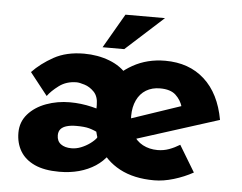

<svg xmlns="http://www.w3.org/2000/svg" viewBox="-48 -681 945 751"><g transform="rotate(5 424.5 -306.0)"><path d="M210 10.7Q151.4 10.7 113.3 -6.8Q75.2 -24.4 56.6 -55.7Q38.1 -86.9 38.1 -127.9Q38.1 -169.9 64.9 -200.7Q91.8 -231.4 135.7 -247.6Q179.7 -263.7 228.5 -263.7Q272.5 -263.7 315.4 -253.4Q358.4 -243.2 379.9 -230.5L358.4 -150.4Q330.1 -164.1 312 -168.9Q293.9 -173.8 261.7 -173.8Q240.2 -173.8 224.6 -169.4Q209 -165 200.7 -155.8Q192.4 -146.5 192.4 -130.9Q192.4 -108.4 208 -96.7Q223.6 -85 250 -85Q268.6 -85 287.1 -92.3Q305.7 -99.6 321.8 -111.3Q337.9 -123 346.7 -134.8V-172.9H399.4V-73.2Q379.9 -45.9 351.6 -27.3Q323.2 -8.8 287.6 1Q252 10.7 210 10.7ZM334 -226.6V-262.7Q334 -295.9 316.9 -313.5Q299.8 -331.1 279.3 -337.4Q258.8 -343.8 248 -343.8Q208 -343.8 179.2 -322.3Q150.4 -300.8 135.7 -280.3L66.4 -368.2Q99.6 -403.3 148.9 -430.7Q198.2 -458 267.6 -458Q321.3 -458 367.2 -440.4Q413.1 -422.9 440.9 -388.2Q468.8 -353.5 468.8 -300.8V-281.2ZM583 11.7Q502.9 11.7 447.3 -18.1Q391.6 -47.9 362.8 -101.1Q334 -154.3 334 -222.7Q334 -289.1 368.2 -341.8Q402.3 -394.5 459 -426.3Q515.6 -458 585.9 -458Q679.7 -458 740.2 -403.3Q800.8 -348.6 819.3 -246.1L478.5 -137.7L448.2 -213.9L694.3 -296.9L665 -284.2Q657.2 -310.5 636.7 -329.6Q616.2 -348.6 575.2 -348.6Q543.9 -348.6 520.5 -334.5Q497.1 -320.3 484.4 -293.5Q471.7 -266.6 471.7 -231.4Q471.7 -190.4 486.8 -162.6Q502 -134.8 527.8 -121.1Q553.7 -107.4 585.9 -107.4Q609.4 -107.4 630.9 -115.2Q652.3 -123 672.9 -135.7L735.4 -32.2Q700.2 -12.7 659.7 -0.5Q619.1 11.7 583 11.7ZM570.3 -624 421.9 -489.3H336.9L415 -624Z"/></g></svg>

Font: Josefin Sans CFJ
Style: Bold
Weight: 700
Designer: Santiago Orozco
Foundry: Typemade
Version: Version 2.001